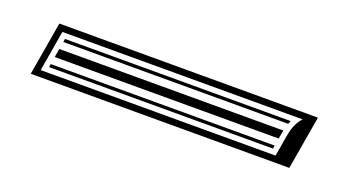

<svg xmlns="http://www.w3.org/2000/svg" viewBox="-26 -18 612 337"><g transform="rotate(20 280.0 150.0)"><path d="M59.5 158H477.8C478.4 154.6 479 151.1 479.6 147.7C479.9 145.8 480.3 143.9 480.7 142H62.2ZM57.1 172 56.1 178H474.4L475.4 172ZM64.6 128H484.7C485.5 125.8 486.3 123.8 487.1 122H65.6C65.2 124 64.9 126 64.6 128ZM513 200 530 100H47L30 200ZM482.9 188H44.2L57.1 112H505.8C496.1 122.5 491.9 134.8 489.4 149.3Z"/></g></svg>

Font: SortefaxS02
Style: Medium
Weight: 500
Designer: gluk
Foundry: gluk
Version: Version 0.261